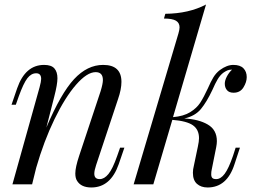

<svg xmlns="http://www.w3.org/2000/svg" viewBox="-20 -815 1135 849"><path d="M530 -162 505 -89Q469 14 384 14Q339 14 321 -15Q313 -27 313 -48Q313 -75 330 -126L425 -412Q435 -445 435 -461Q435 -496 403 -496Q365 -496 316.5 -440.5Q268 -385 221 -288Q174 -191 140 -73L122 0H35L155 -429Q162 -455 162 -466Q162 -491 140 -491Q118 -491 101 -469Q84 -447 63 -389L50 -352H31L56 -425Q92 -528 175 -528Q207 -528 220.5 -512.5Q234 -497 234 -469Q234 -442 220 -388L185 -251Q249 -402 307.5 -465Q366 -528 436 -528Q517 -528 517 -453Q517 -420 502 -377L405 -85Q397 -61 397 -47Q397 -23 421 -23Q441 -23 459.5 -45.5Q478 -68 498 -125L511 -162Z M1071 -474Q1071 -452 1056.5 -428.5Q1042 -405 1013 -405Q993 -405 983.5 -416.5Q974 -428 974 -445Q974 -459 983 -476.5Q992 -494 1006 -507H1004Q993 -507 985 -503.5Q977 -500 967 -493Q953 -482 942.5 -464.5Q932 -447 919 -417Q894 -364 868.5 -333Q843 -302 795 -291Q858 -288 898.5 -264.5Q939 -241 939 -191Q939 -179 936 -164L916 -64Q914 -56 914 -44Q914 -33 919 -28Q924 -23 936 -23Q956 -23 973.5 -46.5Q991 -70 1010 -125L1022 -162H1041L1017 -89Q984 14 898 14Q869 14 851 -2Q833 -18 833 -51Q833 -66 837 -81L855 -167Q860 -190 860 -204Q860 -242 833 -261Q806 -280 742 -285L658 0H571L769 -667Q774 -684 774 -694Q774 -714 758 -723.5Q742 -733 705 -733L711 -754Q815 -755 891 -795L745 -297Q792 -301 821 -319Q850 -337 865.5 -361Q881 -385 899 -424Q912 -454 923.5 -473Q935 -492 952 -505Q983 -528 1012 -528Q1042 -528 1056.5 -513Q1071 -498 1071 -474Z"/></svg>

Font: Playfair Display
Style: Italic
Weight: 400
Italic angle: -14°
Designer: Claus Eggers Sørensen
Foundry: Claus Eggers Sørensen
Version: Version 1.200; ttfautohint (v1.6)